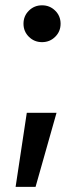

<svg xmlns="http://www.w3.org/2000/svg" viewBox="-20 -538 311 738"><path d="M40 180.2 83 -104.5H197.3L116.7 180.2ZM141.6 -376Q111.8 -376 91.1 -396.5Q70.3 -417 70.3 -446.8Q70.3 -476.6 91.1 -497.1Q111.8 -517.6 141.6 -517.6Q171.4 -517.6 192.1 -497.1Q212.9 -476.6 212.9 -446.8Q212.9 -417 192.1 -396.5Q171.4 -376 141.6 -376Z"/></svg>

Font: Inter Tight Medium
Style: Regular
Weight: 500
Designer: Rasmus Andersson
Foundry: rsms
Version: Version 3.004; ttfautohint (v1.8.4.7-5d5b)